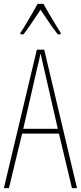

<svg xmlns="http://www.w3.org/2000/svg" viewBox="-20 -970 417 990"><path d="M351 0 284 -281H94L26 0H0L170 -714H208L377 0ZM208 -612Q202 -637 198 -655Q194 -673 189 -695Q185 -673 180.5 -655.5Q176 -638 170 -612L100 -306H278ZM204 -950Q217 -927 235.5 -895Q254 -863 270.5 -836.5Q287 -810 293 -800V-793H278Q257 -819 233 -854.5Q209 -890 189 -920Q170 -892 145.5 -855Q121 -818 101 -793H85V-800Q96 -816 112 -843Q128 -870 145 -899Q162 -928 174 -950Z"/></svg>

Font: Noto Sans Thai Looped ExtraCondensed Thin
Style: Regular
Weight: 100
Width: 2
Designer: Sasikarn Vongin, Ben Mitchell
Foundry: The Fontpad Ltd
Version: Version 1.001; ttfautohint (v1.8.4.7-5d5b)